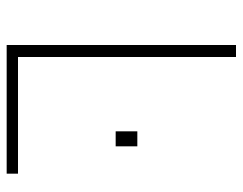

<svg xmlns="http://www.w3.org/2000/svg" viewBox="-96 -632 728 576"><g transform="rotate(90 268.0 -344.0)"><path d="M115 0V-688H151V-34H501V0ZM374 -327V-392H419V-327Z"/></g></svg>

Font: Saira Thin
Style: Regular
Weight: 100
Designer: Hector Gatti with collaboration of the Omnibus-Type team
Foundry: Omnibus-Type
Version: Version 1.101